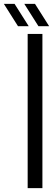

<svg xmlns="http://www.w3.org/2000/svg" viewBox="-92 -976 292 996"><path d="M51.5 0V-800H128V0ZM1.5 -840 -72 -956H-16.5L57 -840ZM107.5 -840 34 -956H89.5L163 -840Z"/></svg>

Font: Big Shoulders Stencil Display Medium
Style: Regular
Weight: 500
Designer: Patric King
Foundry: XO Type Co
Version: Version 1.000